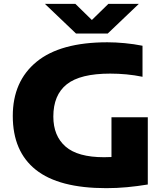

<svg xmlns="http://www.w3.org/2000/svg" viewBox="-20 -970 864 999"><path d="M533 9Q286.5 9 166.5 -86.5Q46.5 -182 46.5 -366.5Q46.5 -547 170.2 -648.5Q294 -750 538.5 -750Q581 -750 628.8 -745.5Q676.5 -741 721.5 -732V-570.5Q680.5 -579 638.2 -583Q596 -587 553.5 -587Q397 -587 327.2 -531.2Q257.5 -475.5 257.5 -363.5Q257.5 -263 321 -207.5Q384.5 -152 521.5 -152Q540 -152 560 -153V-360H749V-10Q694 -1 641 4Q588 9 533 9ZM375.5 -795.5 213.5 -950H372L458 -866L544 -950H702.5L540.5 -795.5Z"/></svg>

Font: Encode Sans Expanded ExtraBold
Style: Regular
Weight: 800
Width: 7
Designer: Multiple Designers
Foundry: Impallari Type
Version: Version 3.000; ttfautohint (v1.8.3) -l 8 -r 50 -G 200 -x 14 